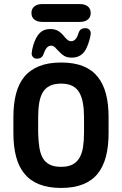

<svg xmlns="http://www.w3.org/2000/svg" viewBox="-20 -915 602 946"><path d="M515 -338Q515 -403 502 -452.5Q489 -502 461.5 -536.5Q434 -571 389.5 -589Q345 -607 281 -607Q218 -607 173 -589Q128 -571 100 -537Q72 -503 59 -453Q46 -403 46 -338V-259Q46 -194 59 -144Q72 -94 100 -59.5Q128 -25 173 -7Q218 11 281 11Q344 11 389 -7Q434 -25 461.5 -59.5Q489 -94 502 -144Q515 -194 515 -259ZM168 -261V-336Q168 -376 173 -407Q178 -438 190.5 -459.5Q203 -481 225.5 -492Q248 -503 281 -503Q314 -503 336 -492Q358 -481 370.5 -459.5Q383 -438 388.5 -407Q394 -376 394 -336V-261Q394 -221 389 -189.5Q384 -158 371 -136.5Q358 -115 336.5 -104Q315 -93 281 -93Q247 -93 225 -104Q203 -115 191 -136Q179 -157 174 -188Q169 -219 168 -261ZM427 -751Q427 -762 420 -769Q413 -776 402 -776H399Q374 -776 367 -752Q355 -712 331 -712Q323 -712 317 -715.5Q311 -719 300 -731Q282 -754 266 -763Q250 -772 227 -772Q196 -772 176.5 -753Q157 -734 144 -693Q140 -679 138 -668Q136 -657 136 -651Q136 -641 143 -633.5Q150 -626 161 -626Q188 -626 195 -650Q209 -690 231 -690Q239 -690 245 -686.5Q251 -683 259 -673Q282 -648 296.5 -639.5Q311 -631 334 -631Q385 -631 407 -680Q415 -697 421 -719Q427 -741 427 -751ZM189 -895Q164 -895 149.5 -883.5Q135 -872 135 -851Q135 -830 149.5 -818.5Q164 -807 189 -807H373Q398 -807 412.5 -818.5Q427 -830 427 -851Q427 -872 412.5 -883.5Q398 -895 373 -895Z"/></svg>

Font: Beiruti
Style: Bold
Weight: 700
Designer: Arlette Boutros
Foundry: Boutros
Version: Version 1.41